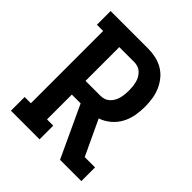

<svg xmlns="http://www.w3.org/2000/svg" viewBox="-200 -868 1001 1001"><g transform="rotate(45 300.0 -367.5)"><path d="M41 0V-101H87V-634H41V-735H316Q345 -735 373.5 -729Q402 -723 427 -708.5Q452 -694 470.5 -671.5Q489 -649 500.5 -622.5Q512 -596 516.5 -567Q521 -538 521 -509Q521 -476 515 -442.5Q509 -409 493 -379.5Q477 -350 451 -328Q425 -306 393 -295L484 -101H560V0H403L271 -284H206V-101H252V0ZM206 -385H316Q330 -385 343.5 -389.5Q357 -394 367.5 -404Q378 -414 385 -426.5Q392 -439 395.5 -453Q399 -467 400.5 -481Q402 -495 402 -509Q402 -524 400.5 -538Q399 -552 395.5 -566Q392 -580 385 -592.5Q378 -605 367.5 -615Q357 -625 343.5 -629.5Q330 -634 316 -634H206Z"/></g></svg>

Font: Iosevka Plex Etoile
Style: Bold
Weight: 700
Designer: Belleve Invis
Foundry: Belleve Invis
Version: Version 25.1.1; ttfautohint (v1.8.4)